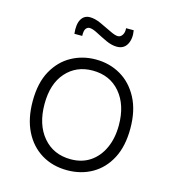

<svg xmlns="http://www.w3.org/2000/svg" viewBox="-107 -797 812 899"><g transform="rotate(15 298.5 -348.0)"><path d="M300 12Q229 12 175 -21Q121 -54 91 -114.5Q61 -175 61 -259Q61 -348 93.5 -406.5Q126 -465 179.5 -494.5Q233 -524 297 -524Q364 -524 418 -492.5Q472 -461 504 -400.5Q536 -340 536 -253Q536 -167 505 -108Q474 -49 420.5 -18.5Q367 12 300 12ZM303 -42Q357 -42 396.5 -68.5Q436 -95 458 -143Q480 -191 480 -254Q480 -352 430 -411Q380 -470 296 -470Q217 -470 167.5 -414.5Q118 -359 118 -261Q118 -161 168.5 -101.5Q219 -42 303 -42ZM375 -607Q350 -607 322 -620Q294 -633 269.5 -646Q245 -659 230 -659Q220 -659 212.5 -649.5Q205 -640 206 -614H168Q163 -660 177 -684Q191 -708 219 -708Q243 -708 272 -695Q301 -682 327 -669Q353 -656 367 -656Q380 -656 388.5 -669Q397 -682 395 -702H432Q439 -662 424 -634.5Q409 -607 375 -607Z"/></g></svg>

Font: Bricolage Grotesque 12pt ExtraLight
Style: Regular
Weight: 200
Designer: Mathieu Triay
Foundry: Atelier Triay
Version: Version 1.001; ttfautohint (v1.8.4.7-5d5b);gftools[0.9.33.de